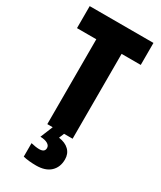

<svg xmlns="http://www.w3.org/2000/svg" viewBox="-235 -792 930 1111"><g transform="rotate(30 230.0 -237.0)"><path d="M315 0H146V-567H17V-714H443V-567H315ZM337 126Q337 178 304 209Q271 240 209 240Q160 240 122 231V141Q139 145 152.5 147Q166 149 177 149Q214 149 214 121Q214 104 196.5 94Q179 84 148 83L182 0H258L244 34Q288 40 312.5 64Q337 88 337 126Z"/></g></svg>

Font: Noto Sans ExtraCondensed Black
Style: Regular
Weight: 900
Width: 2
Designer: Monotype Design Team
Foundry: Monotype Imaging Inc.
Version: Version 2.013; ttfautohint (v1.8.4.7-5d5b)